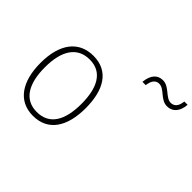

<svg xmlns="http://www.w3.org/2000/svg" viewBox="-161 -985 1235 1235"><g transform="rotate(45 456.5 -367.0)"><path d="M603 -643H633C639 -694 662 -711 688 -711C737 -711 765 -643 826 -643C874 -643 908 -678 913 -744H883C878 -694 855 -676 827 -676C779 -676 749 -744 689 -744C641 -744 609 -710 603 -643ZM465 -265C465 -428 403 -539 262 -539C128 -539 53 -438 53 -266C53 -97 125 10 259 10C397 10 465 -97 465 -265ZM93 -266C93 -417 149 -505 262 -505C380 -505 426 -406 426 -265C426 -115 374 -25 259 -25C146 -25 93 -117 93 -266Z"/></g></svg>

Font: Noto Sans Thai Looped SemiCondensed ExtraLight
Style: Regular
Weight: 200
Width: 4
Designer: Sasikarn Vongin, Ben Mitchell
Foundry: The Fontpad Ltd
Version: Version 1.001